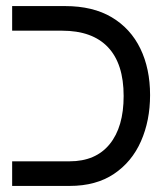

<svg xmlns="http://www.w3.org/2000/svg" viewBox="-20 -612 554 632"><path d="M20 0V-81H209Q295 -81 341 -137.5Q387 -194 387 -296Q387 -402 335.5 -456.5Q284 -511 184 -511H20V-592H194Q286 -592 348 -555Q410 -518 442 -452Q474 -386 474 -299Q474 -215 444 -147Q414 -79 355 -39.5Q296 0 209 0Z"/></svg>

Font: Noto Sans Hebrew ExtraCondensed
Style: Regular
Weight: 400
Width: 2
Designer: Monotype Design Team
Foundry: Monotype Imaging Inc.
Version: Version 2.004; ttfautohint (v1.8.4.7-5d5b)